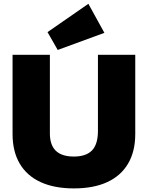

<svg xmlns="http://www.w3.org/2000/svg" viewBox="-20 -997 793 1030"><path d="M376.5 13.7Q271 13.7 197.5 -20.3Q124 -54.2 85.7 -119.4Q47.4 -184.6 47.4 -278.3V-703.1H247.6V-281.2Q247.6 -219.2 279.5 -188.2Q311.5 -157.2 376.5 -157.2Q441.4 -157.2 473.4 -189.9Q505.4 -222.7 505.4 -294.9V-703.1H705.6V-278.3Q705.6 -184.6 667.2 -119.4Q628.9 -54.2 555.7 -20.3Q482.4 13.7 376.5 13.7ZM289.6 -729 234.9 -824.7 454.1 -976.6 540 -820.8Z"/></svg>

Font: Schibsted Grotesk Black
Style: Regular
Weight: 900
Designer: Bakken & Baeck AS, Henrik Kongsvoll
Foundry: Schibsted ASA
Version: Version 1.100;gftools[0.9.25]